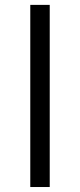

<svg xmlns="http://www.w3.org/2000/svg" viewBox="-20 -751 320 771"><path d="M101.6 0V-731.4H179.7V0Z"/></svg>

Font: Gothic A1
Style: Regular
Weight: 400
Designer: HanYang I&C Co.,Ltd.
Foundry: HanYang I&C Co.,Ltd.
Version: Version 2.50